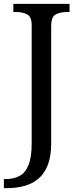

<svg xmlns="http://www.w3.org/2000/svg" viewBox="-31 -734 408 994"><path d="M-11 240V193H-2Q41 193 71 176.5Q101 160 117 119.5Q133 79 133 9V-604Q133 -648 108.5 -660Q84 -672 51 -672H38V-714H329V-672H316Q282 -672 258 -659.5Q234 -647 234 -600V8Q234 75 216.5 120Q199 165 168 191Q137 217 95.5 228.5Q54 240 6 240Z"/></svg>

Font: Noto Serif Toto
Style: Regular
Weight: 400
Designer: Monotype Design Team
Foundry: Monotype Imaging Inc.
Version: Version 2.001